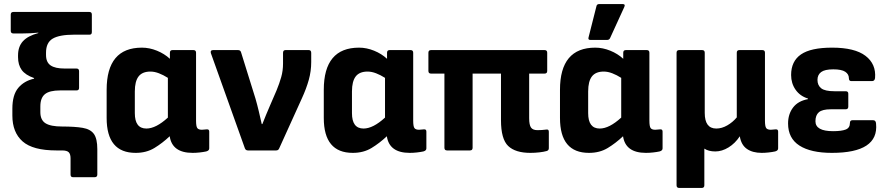

<svg xmlns="http://www.w3.org/2000/svg" viewBox="-20 -742 4376 947"><path d="M340 132Q328 132 328 119V39Q328 18 319 9Q310 0 286 0H258Q142 0 91.5 -44.5Q41 -89 41 -172V-206Q41 -274 70 -308.5Q99 -343 148 -354V-357Q105 -372 87 -397Q69 -422 69 -460V-469Q69 -512 93 -538.5Q117 -565 169 -579V-581Q132 -577 91 -577H46Q33 -577 33 -590V-670Q33 -683 46 -683H421Q433 -683 433 -670V-584Q433 -571 422 -571H346Q273 -571 240 -551.5Q207 -532 207 -482V-471Q207 -435 229.5 -419.5Q252 -404 298 -404H357Q370 -404 370 -391V-308Q370 -296 357 -296H276Q224 -296 201.5 -277.5Q179 -259 179 -217V-189Q179 -150 204.5 -134Q230 -118 286 -118Q349 -118 387.5 -111.5Q426 -105 443 -81.5Q460 -58 460 -6V119Q460 132 447 132Z M649 12Q506 12 506 -160V-299Q506 -507 680 -507Q717 -507 754 -492Q791 -477 818 -452V-482Q818 -495 831 -495H934Q947 -495 947 -482V-147Q947 -119 953 -110.5Q959 -102 976 -102Q982 -102 988 -103Q994 -104 1000 -104Q1012 -105 1012 -93V-10Q1012 1 997 5Q983 8 965 10Q947 12 930 12Q829 12 817 -70Q781 -36 741.5 -12Q702 12 649 12ZM645 -184Q645 -108 702 -108Q749 -108 808 -162V-358Q786 -372 764 -380.5Q742 -389 722 -389Q682 -389 663.5 -365Q645 -341 645 -291Z M1203 0Q1192 0 1188 -10L1020 -480Q1016 -495 1031 -495H1154Q1166 -495 1169 -484L1240 -256Q1249 -225 1256.5 -193Q1264 -161 1271 -130H1274Q1283 -153 1292.5 -176Q1302 -199 1312 -222L1344 -296Q1358 -330 1367 -361.5Q1376 -393 1376 -429V-481Q1376 -495 1388 -495H1503Q1515 -495 1515 -481V-436Q1515 -391 1503 -348Q1491 -305 1469 -257L1357 -10Q1353 0 1342 0Z M1720 12Q1577 12 1577 -160V-299Q1577 -507 1751 -507Q1788 -507 1825 -492Q1862 -477 1889 -452V-482Q1889 -495 1902 -495H2005Q2018 -495 2018 -482V-147Q2018 -119 2024 -110.5Q2030 -102 2047 -102Q2053 -102 2059 -103Q2065 -104 2071 -104Q2083 -105 2083 -93V-10Q2083 1 2068 5Q2054 8 2036 10Q2018 12 2001 12Q1900 12 1888 -70Q1852 -36 1812.5 -12Q1773 12 1720 12ZM1716 -184Q1716 -108 1773 -108Q1820 -108 1879 -162V-358Q1857 -372 1835 -380.5Q1813 -389 1793 -389Q1753 -389 1734.5 -365Q1716 -341 1716 -291Z M2596 12Q2522 12 2486.5 -22Q2451 -56 2451 -149V-379H2311V-13Q2311 0 2298 0H2185Q2172 0 2172 -13V-379H2106Q2093 -379 2093 -392V-482Q2093 -495 2106 -495H2666Q2679 -495 2679 -482V-392Q2679 -379 2666 -379H2590V-159Q2590 -126 2599 -113Q2608 -100 2631 -100Q2652 -100 2675 -103Q2687 -105 2687 -92V-11Q2687 0 2676 3Q2662 7 2640 9.5Q2618 12 2596 12Z M2885 12Q2742 12 2742 -160V-299Q2742 -507 2916 -507Q2953 -507 2990 -492Q3027 -477 3054 -452V-482Q3054 -495 3067 -495H3170Q3183 -495 3183 -482V-147Q3183 -119 3189 -110.5Q3195 -102 3212 -102Q3218 -102 3224 -103Q3230 -104 3236 -104Q3248 -105 3248 -93V-10Q3248 1 3233 5Q3219 8 3201 10Q3183 12 3166 12Q3065 12 3053 -70Q3017 -36 2977.5 -12Q2938 12 2885 12ZM2881 -184Q2881 -108 2938 -108Q2985 -108 3044 -162V-358Q3022 -372 3000 -380.5Q2978 -389 2958 -389Q2918 -389 2899.5 -365Q2881 -341 2881 -291ZM2892 -545Q2879 -545 2883 -558L2922 -712Q2924 -722 2936 -722H3051Q3066 -722 3059 -707L2989 -554Q2985 -545 2974 -545Z M3330 185Q3317 185 3317 172V-482Q3317 -495 3330 -495H3443Q3456 -495 3456 -482V-185Q3456 -108 3513 -108Q3540 -108 3567 -123.5Q3594 -139 3614 -163V-482Q3614 -495 3627 -495H3740Q3753 -495 3753 -482V-147Q3753 -119 3759 -110.5Q3765 -102 3782 -102Q3788 -102 3794 -103Q3800 -104 3806 -104Q3818 -105 3818 -93V-10Q3818 1 3803 5Q3789 8 3771 10Q3753 12 3737 12Q3692 12 3664 -7.5Q3636 -27 3629 -69V-70Q3606 -35 3573.5 -15Q3541 5 3508 5Q3475 5 3454 -9V172Q3454 185 3441 185Z M4083 12Q3979 12 3923 -24Q3867 -60 3867 -133Q3867 -179 3891.5 -211.5Q3916 -244 3965 -253V-256Q3926 -268 3904 -299.5Q3882 -331 3882 -372Q3882 -440 3930.5 -473.5Q3979 -507 4084 -507Q4196 -507 4249 -466.5Q4302 -426 4296 -357Q4294 -342 4281 -342H4179Q4167 -342 4167 -356Q4167 -376 4149 -388Q4131 -400 4090 -400Q4048 -400 4030 -386.5Q4012 -373 4012 -348Q4012 -321 4030.5 -306.5Q4049 -292 4095 -292H4151Q4164 -292 4164 -280V-216Q4164 -203 4151 -203H4078Q4036 -203 4019 -188.5Q4002 -174 4002 -144Q4002 -95 4089 -95Q4130 -95 4151 -103Q4172 -111 4172 -135Q4172 -149 4184 -149H4287Q4300 -149 4301 -132Q4315 12 4083 12Z"/></svg>

Font: Sofia Sans ExtraBold
Style: Regular
Weight: 800
Designer: Botio Nikoltchev, Ani Petrova
Foundry: lettersoup
Version: Version 4.101; ttfautohint (v1.8.4.7-5d5b)